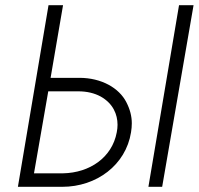

<svg xmlns="http://www.w3.org/2000/svg" viewBox="-20 -720 766 740"><path d="M670 -700 552 0H605L726 -700ZM167 -700 49 0H220C352 0 465 -84 485 -210C487 -222 488 -234 488 -245C488 -272 481 -299 467 -326C439 -381 371 -420 286 -420H175L223 -700ZM111 -52 166 -368H282C315 -368 344 -361 368 -348C416 -321 433 -279 433 -239C433 -230 432 -220 430 -210C412 -113 326 -54 223 -52Z"/></svg>

Font: Jost Light
Style: Italic
Weight: 300
Italic angle: -5°
Version: Version 3.710